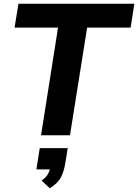

<svg xmlns="http://www.w3.org/2000/svg" viewBox="-20 -725 740 1029"><path d="M200 0 291 -577H58L79 -705H700L680 -577H447L355 0ZM247 284 203 243Q228 225 237.5 207Q247 189 251 165L279 183H175L193 69H343L330 149Q323 194 306.5 225.5Q290 257 247 284Z"/></svg>

Font: Nunito Sans 12pt ExtraLight 12pt ExtraBold
Style: Italic
Weight: 800
Italic angle: -9°
Version: Version 3.101;gftools[0.9.27]